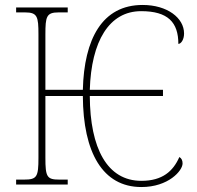

<svg xmlns="http://www.w3.org/2000/svg" viewBox="-20 -744 793 774"><path d="M550 10C659 10 716 -56 716 -85C716 -97 712 -106 703 -111C678 -54 635 -15 550 -15C412 -15 343 -146 342 -357H637V-382H342C348 -578 420 -699 549 -699C657 -699 699 -654 699 -567C709 -567 722 -583 722 -609C722 -672 654 -724 555 -724C392 -724 319 -587 314 -382H163V-605C163 -677 167 -694 216 -694H253V-714H45V-694H81C131 -694 135 -677 135 -605V-108C135 -31 129 -20 77 -20H45V0H253V-20H219C169 -20 163 -31 163 -108V-357H314C315 -129 394 10 550 10Z"/></svg>

Font: Noto Serif SemiCondensed Thin
Style: Regular
Weight: 100
Width: 4
Designer: Monotype Design Team
Foundry: Monotype Imaging Inc.
Version: Version 2.015